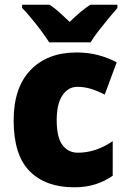

<svg xmlns="http://www.w3.org/2000/svg" viewBox="-20 -837 540 816"><path d="M295 -41Q174 -41 106 -109.5Q38 -178 38 -325Q38 -465 110 -539.5Q182 -614 305 -614Q354 -614 396.5 -603Q439 -592 476 -572L425 -435Q394 -451 366 -459.5Q338 -468 309 -468Q270 -468 245.5 -432Q221 -396 221 -326Q221 -253 245.5 -220.5Q270 -188 311 -188Q387 -188 459 -237V-90Q426 -67 386 -54Q346 -41 295 -41ZM189 -657Q176 -678 155.5 -705.5Q135 -733 113 -759.5Q91 -786 74 -803V-817H191Q213 -802 232.5 -784.5Q252 -767 276 -744Q300 -767 321 -785Q342 -803 364 -817H479V-803Q463 -785 441.5 -759Q420 -733 399 -706Q378 -679 365 -657Z"/></svg>

Font: Noto Sans Tamil UI SemiCondensed Black
Style: Regular
Weight: 900
Width: 4
Designer: Jelle Bosma - Monotype Design Team
Foundry: Monotype Imaging Inc.
Version: Version 2.004; ttfautohint (v1.8.4.7-5d5b)